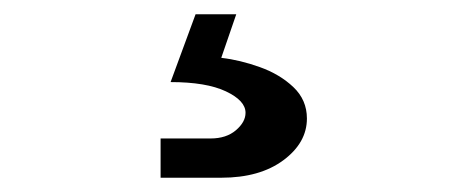

<svg xmlns="http://www.w3.org/2000/svg" viewBox="-20 -46 640 269"><path d="M205 203V148H275Q297 148 310.5 136.5Q324 125 324 112Q324 95 296.5 82Q269 69 219 69L254 -26H311L290 35Q316 38 344 48Q372 58 391 76Q410 94 410 120Q410 154 377 178.5Q344 203 290 203Z"/></svg>

Font: JetBrains Mono
Style: Regular
Weight: 400
Monospace: yes
Designer: Philipp Nurullin, Konstantin Bulenkov
Foundry: JetBrains
Version: Version 2.305